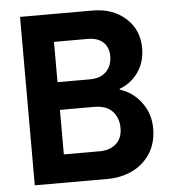

<svg xmlns="http://www.w3.org/2000/svg" viewBox="-50 -727 687 773"><g transform="rotate(-5 293.5 -340.5)"><path d="M353.2 -680.7Q434 -680.7 486.1 -633.8Q538.2 -586.9 538.2 -512.6Q538.2 -456.1 509.1 -415.1Q480 -374 434 -357.5V-354Q486.5 -337.5 520.4 -291.9Q554.3 -246.3 554.3 -187Q554.3 -127.7 526.7 -85.4Q499.1 -43 453.7 -21.5Q408.3 0 353.2 0H59.5V-680.7ZM317.5 -405.7Q361 -405.7 384.2 -429.6Q407.5 -453.5 407.5 -490.9Q407.5 -528.2 385.1 -548.4Q362.7 -568.6 323.6 -568.6H186.8V-405.7ZM331.9 -113.8Q372.7 -113.8 398.1 -136.2Q423.5 -158.6 423.5 -199.8Q423.5 -241.1 398.8 -267.4Q374 -293.7 325.8 -293.7H186.8V-113.8Z"/></g></svg>

Font: Puralecka Narrow
Style: Bold
Weight: 700
Designer: Hector Gatti, Marcela Romero, Pablo Cosgaya and Nicolas Silva
Version: Version 1.004;PS 001.004;hotconv 1.0.70;makeotf.lib2.5.58329